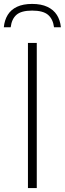

<svg xmlns="http://www.w3.org/2000/svg" viewBox="-50 -959 331 979"><path d="M92.5 0V-740H137.5V0ZM-30.5 -820Q-27 -856.5 -10.5 -883.2Q6 -910 37 -924.5Q68 -939 114 -939Q160 -939 191.5 -924.2Q223 -909.5 240 -882.8Q257 -856 260.5 -820H225.5Q220 -862 194.8 -883.5Q169.5 -905 114 -905Q58.5 -905 34 -883.5Q9.5 -862 4.5 -820Z"/></svg>

Font: Encode Sans SC Condensed Thin ExtraLight
Style: Regular
Weight: 250
Version: Version 3.002